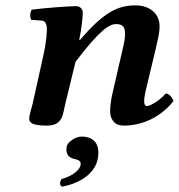

<svg xmlns="http://www.w3.org/2000/svg" viewBox="-20 -459 668 717"><path d="M140 -243 102 -72C97 -52 89 -27 89 -17C89 -1 99 10 155 10C216 10 214 -33 224 -72L262 -228C325 -310 376 -369 412 -369C433 -369 447 -364 447 -333C447 -319 446 -309 438 -275L401 -115C393 -83 388 -41 394 -23C402 -3 413 10 443 10C513 10 582 -23 628 -82C625 -91 613 -110 599 -110C573 -80 539 -63 529 -63C512 -63 519 -98 525 -124L563 -283C571 -318 576 -341 576 -359C576 -419 526 -439 487 -439C423 -439 370 -417 278 -309L276 -311C285 -353 289 -395 289 -412C289 -426 278 -436 265 -436C233 -436 146 -429 99 -423C92 -415 91 -394 97 -385L137 -382C151 -381 155 -364 155 -352C155 -341 155 -309 140 -243ZM285 51C262 51 231 72 229 89C225 114 234 129 256 134C257 134 258 135 259 135C268 137 284 140 281 157C279 175 250 199 209 210C203 222 202 232 211 238C281 226 338 186 346 129C355 66 317 51 285 51Z"/></svg>

Font: Libertinus Serif
Style: Bold Italic
Weight: 700
Italic angle: -12°
Designer: Philipp H. Poll, Khaled Hosny
Foundry: Caleb Maclennan
Version: Version 7.050;RELEASE